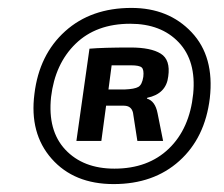

<svg xmlns="http://www.w3.org/2000/svg" viewBox="-20 -723 565 485"><path d="M312 -703Q406 -703 464 -641.5Q522 -580 510 -475Q498 -375 433 -316.5Q368 -258 267 -258Q167 -258 110.5 -322Q54 -386 67 -486Q79 -585 144.5 -644Q210 -703 312 -703ZM468 -486Q476 -569 431.5 -616Q387 -663 309 -663Q223 -663 171 -612.5Q119 -562 109 -478Q100 -393 145 -345Q190 -297 269 -297Q354 -297 406.5 -347.5Q459 -398 468 -486ZM173 -367 206 -600Q240 -603 310 -603Q361 -603 386 -587.5Q411 -572 405 -530Q400 -486 352 -476L351 -474Q372 -468 378 -437L392 -367H327L316 -438Q312 -456 293 -456H248L236 -367ZM254 -497H295Q320 -498 329.5 -503.5Q339 -509 342 -529Q344 -547 338 -552.5Q332 -558 311 -558H262Z"/></svg>

Font: Exo 2.0
Style: Bold Italic
Weight: 700
Italic angle: -8°
Designer: Natanael Gama
Version: Version 1.001;PS 001.001;hotconv 1.0.70;makeotf.lib2.5.58329